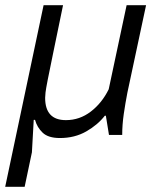

<svg xmlns="http://www.w3.org/2000/svg" viewBox="-34 -520 583 740"><path d="M209 -500Q185 -383 171 -316Q157 -249 150 -213Q143 -177 141.5 -164Q140 -151 140 -143Q140 -57 220 -57Q273 -57 316 -90Q359 -123 385 -176L454 -500H529L457 -163Q449 -122 443 -80.5Q437 -39 437 0H386L374 -74H370Q343 -39 298.5 -13.5Q254 12 197 12Q152 12 130.5 -8.5Q109 -29 101 -58H96L89 67L61 200H-14L134 -500Z"/></svg>

Font: PT Sans
Style: Italic
Weight: 400
Italic angle: -12°
Designer: A.Korolkova, O.Umpeleva, V.Yefimov
Foundry: ParaType Ltd
Version: Version 2.003W OFL